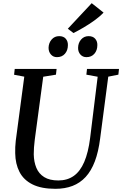

<svg xmlns="http://www.w3.org/2000/svg" viewBox="-20 -1176 768 1206"><path d="M660 -694.5 609 -306Q598.5 -222.5 575.8 -162.5Q553 -102.5 518 -64.5Q483 -26.5 435.5 -8.2Q388 10 328 10Q239.5 10 184 -17.8Q128.5 -45.5 102.5 -96Q76.5 -146.5 75.5 -214Q75 -232.5 75.8 -252Q76.5 -271.5 79 -292L132.5 -694.5L68.5 -706.5L72.5 -743H335.5L331.5 -707L251.5 -694L198.5 -299.5Q195 -273.5 193.5 -250Q192 -226.5 192 -206.5Q193 -158.5 208.5 -121.5Q224 -84.5 257.8 -63.5Q291.5 -42.5 346.5 -42.5Q403 -42.5 443.5 -71.2Q484 -100 509.2 -159Q534.5 -218 546 -308.5L593.5 -694L522.5 -707L526.5 -743H727.5L723.5 -707ZM337.5 -817Q314.5 -817 299.8 -833.8Q285 -850.5 285 -876Q286 -907 304.5 -928Q323 -949 351.5 -949Q379 -949 393 -932.8Q407 -916.5 406.5 -893Q406.5 -860 388 -838.5Q369.5 -817 337.5 -817ZM523 -817Q499.5 -817 484.8 -833.8Q470 -850.5 470.5 -876Q471 -907 489.5 -928Q508 -949 536.5 -949Q563.5 -949 577.8 -932.8Q592 -916.5 591.5 -893Q591.5 -860 573 -838.5Q554.5 -817 523 -817ZM441.5 -968.5 406 -995.5 556 -1156 630.5 -1097Q606.5 -1071.5 573 -1047.5Q539.5 -1023.5 505 -1003.2Q470.5 -983 441.5 -968.5Z"/></svg>

Font: Merriweather 60pt Medium
Style: Italic
Weight: 500
Italic angle: -7.8°
Version: Version 2.101